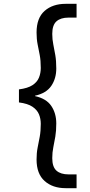

<svg xmlns="http://www.w3.org/2000/svg" viewBox="-20 -831 472 1003"><path d="M323 152Q255 152 213 114.5Q171 77 171 2Q171 -32 176.5 -59.5Q182 -87 187.5 -116.5Q193 -146 193 -184Q193 -211 183.5 -234Q174 -257 149.5 -273.5Q125 -290 79 -296V-364Q125 -370 149.5 -386Q174 -402 183.5 -425.5Q193 -449 193 -476Q193 -515 187.5 -543.5Q182 -572 176.5 -599.5Q171 -627 171 -661Q171 -737 213 -774Q255 -811 323 -811H380V-739H338Q297 -739 275 -719.5Q253 -700 253 -654Q253 -625 258.5 -598.5Q264 -572 269 -542.5Q274 -513 274 -473Q274 -421 248 -382.5Q222 -344 163 -331V-329Q222 -316 248 -277.5Q274 -239 274 -186Q274 -147 269 -117.5Q264 -88 258.5 -61.5Q253 -35 253 -5Q253 41 275 60.5Q297 80 338 80H380V152Z"/></svg>

Font: DM Sans 10pt
Style: Regular
Weight: 400
Version: Version 4.004;gftools[0.9.30]